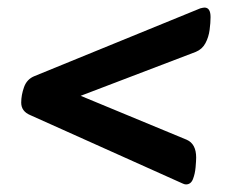

<svg xmlns="http://www.w3.org/2000/svg" viewBox="-20 -498 600 507"><path d="M520 -478Q536 -478 536 -453Q536 -438 533.5 -419Q531 -400 522.5 -384Q514 -368 497 -361L193 -245L473 -129Q498 -118 498 -82Q498 -74 496.5 -56.5Q495 -39 489.5 -25Q484 -11 471 -11Q467 -11 461 -14L60 -194Q36 -204 36 -227Q36 -247 43.5 -268Q51 -289 71 -297L509 -476Q517 -478 520 -478Z"/></svg>

Font: Asap VF Beta
Style: Italic
Weight: 400
Italic angle: -6°
Designer: Pablo Cosgaya
Foundry: Pablo Cosgaya
Version: Version 1.007